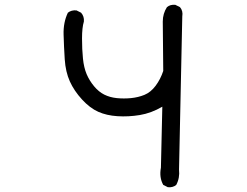

<svg xmlns="http://www.w3.org/2000/svg" viewBox="-20 -782 1040 808"><path d="M686.5 5.9 667 -3.9Q649.4 -35.2 657.2 -76.2L663.1 -333Q616.2 -305.7 568.4 -297.9Q520.5 -290 474.6 -293Q428.7 -295.9 393.6 -311.5Q358.4 -327.1 325.2 -363.3Q292 -399.4 273.9 -439.5Q255.9 -479.5 252.4 -532.7Q249 -585.9 247.6 -636.7Q246.1 -687.5 265.6 -728.5Q280.3 -740.2 301.8 -738.3L321.3 -728.5Q335 -712.9 333 -691.4Q325.2 -666 325.2 -620.1Q325.2 -574.2 329.1 -535.6Q333 -497.1 344.7 -469.7Q356.4 -442.4 376 -418.9Q395.5 -395.5 418.9 -383.8Q442.4 -372.1 471.7 -369.1Q501 -366.2 531.2 -369.1Q561.5 -372.1 587.9 -382.8Q614.3 -393.6 634.8 -420.9Q655.3 -448.2 667 -483.4L665 -691.4Q665 -724.6 682.6 -752Q696.3 -763.7 717.8 -761.7L737.3 -752Q751 -736.3 747.1 -712.9L733.4 -68.4Q737.3 -33.2 721.7 -3.9Q708 7.8 686.5 5.9Z"/></svg>

Font: NaikaiFont
Style: Regular
Weight: 400
Version: Version 1.67